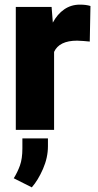

<svg xmlns="http://www.w3.org/2000/svg" viewBox="-20 -558 419 825"><path d="M368.7 -532.2 365.7 -379.4Q356 -380.4 339.4 -381.8Q322.8 -383.3 311.5 -383.3Q234.4 -383.3 212.4 -335V0H47.9V-528.3H201.7L207 -460.9Q226.6 -497.6 256.1 -517.8Q285.6 -538.1 323.2 -538.1Q350.6 -538.1 368.7 -532.2ZM186 36.6V70.3Q186 119.1 164.8 167.7Q143.6 216.3 116.7 247.1L39.1 208Q55.2 182.1 65.7 153.1Q76.2 124 76.2 79.6V36.6Z"/></svg>

Font: Vazirmatn RD Black
Style: Regular
Weight: 900
Designer: Saber Rastikerdar
Foundry: Saber Rastikerdar
Version: Version 32.102